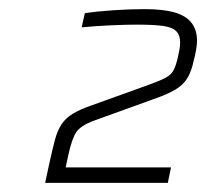

<svg xmlns="http://www.w3.org/2000/svg" viewBox="-20 -821 452 421"><path d="M79 -420 88 -462Q95 -494 100.5 -514.5Q106 -535 115 -548.5Q124 -562 139.5 -571.5Q155 -581 181 -590L306 -635Q331 -644 343 -650.5Q355 -657 360 -666Q365 -675 369 -691Q371 -699 373 -709.5Q375 -720 375 -727Q375 -745 365.5 -753.5Q356 -762 335 -764.5Q314 -767 279 -767Q257 -767 223 -765.5Q189 -764 159 -761L166 -792Q191 -796 228 -798.5Q265 -801 297 -801Q337 -801 362 -794Q387 -787 399.5 -771.5Q412 -756 412 -732Q412 -723 410 -711.5Q408 -700 405 -689Q400 -665 391 -650Q382 -635 364.5 -624.5Q347 -614 315 -603L182 -555Q157 -545 147.5 -531.5Q138 -518 130 -482L124 -454H355L348 -420Z"/></svg>

Font: Saira Thin
Style: Italic
Weight: 100
Italic angle: -12°
Designer: Hector Gatti with collaboration of the Omnibus-Type team
Foundry: Omnibus-Type
Version: Version 1.101